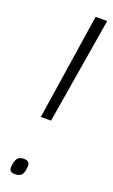

<svg xmlns="http://www.w3.org/2000/svg" viewBox="-147 -775 479 812"><g transform="rotate(20 92.5 -369.0)"><path d="M60 -263 133 -740H185L106 -263ZM14 -22Q16 -46 24 -59Q32 -72 54 -72Q81 -72 80 -48Q79 -24 71 -11Q63 2 40 2Q25 2 19.5 -3.5Q14 -9 14 -22Z"/></g></svg>

Font: Georama SemiCondensed Light
Style: Italic
Weight: 300
Width: 4
Italic angle: -9°
Designer: Jean-Baptiste Levee
Foundry: Production Type
Version: Version 1.000